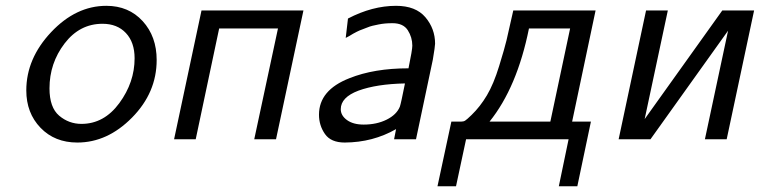

<svg xmlns="http://www.w3.org/2000/svg" viewBox="-20 -481 2624 663"><path d="M70.8 -168.9Q70.8 -278.8 156.5 -369.9Q242.2 -460.9 347.2 -460.9Q424.3 -460.9 472.7 -408Q521 -355 521 -273.9Q521 -161.1 436 -75Q351.1 11.2 247.1 11.2Q168.9 11.2 119.9 -39.8Q70.8 -90.8 70.8 -168.9ZM150.9 -175.8Q150.9 -109.9 184.3 -81.5Q217.8 -53.2 261.2 -53.2Q339.4 -53.2 392.1 -125Q444.8 -196.8 444.8 -279.8Q444.8 -335 414.8 -366.9Q384.8 -398.9 334 -398.9Q254.9 -398.9 202.9 -330.8Q150.9 -262.7 150.9 -175.8Z M581.1 0 675.8 -444.8H1027.8L933.1 0H857.9L939.9 -382.8H736.8L655.8 0Z M1081.5 -85Q1081.5 -169.9 1186.5 -210.9Q1271.5 -245.1 1390.6 -245.1Q1403.8 -309.1 1403.8 -323.2Q1403.8 -352.1 1388.2 -376.5Q1372.6 -400.9 1335.4 -400.9Q1322.3 -400.9 1310.5 -399.9Q1298.8 -398.9 1287.1 -396.5Q1275.4 -394 1266.6 -392.1Q1257.8 -390.1 1246.8 -385.5Q1235.8 -380.9 1229.7 -378.9Q1223.6 -377 1212.6 -371.6Q1201.7 -366.2 1199.2 -364.5Q1196.8 -362.8 1185.8 -356.4Q1174.8 -350.1 1173.8 -350.1L1181.6 -417Q1265.6 -460.9 1347.7 -460.9Q1415.5 -460.9 1449 -421.4Q1482.4 -381.8 1482.4 -330.1Q1482.4 -321.3 1474.6 -274.9L1416.5 0H1340.8L1347.7 -35.2Q1267.6 10.7 1170.4 11.2Q1122.6 11.2 1102.1 -18.3Q1081.5 -47.9 1081.5 -85ZM1156.7 -104Q1156.7 -82 1178.2 -66.4Q1199.7 -50.8 1235.8 -50.8Q1280.8 -50.8 1315.2 -67.9Q1349.6 -85 1360.8 -112.8Q1364.7 -124 1378.4 -192.9Q1280.3 -190.9 1217.8 -168Q1156.7 -145 1156.7 -104Z M1490.7 162.1 1538.6 -61Q1538.6 -61 1571.8 -61Q1580.6 -61 1586.2 -64.5Q1591.8 -67.9 1608.4 -84Q1638.2 -112.8 1661.4 -151.9Q1684.6 -190.9 1703.6 -252.9Q1722.7 -314.9 1729 -341.6Q1735.4 -368.2 1752.4 -444.8H2036.6L1955.6 -61H2020.5L1973.6 162.1H1909.7L1943.4 0H1589.4L1554.7 162.1ZM1670.4 -61H1880.4L1948.7 -382.8H1806.6Q1765.6 -179.2 1670.4 -61Z M2116.2 0 2210.9 -444.8H2286.1L2206.1 -69.8L2474.1 -444.8H2584L2489.3 0H2414.1L2494.1 -375L2226.1 0Z"/></svg>

Font: CMU Sans Serif
Style: Oblique
Weight: 500
Italic angle: -12°
Version: Version 0.7.0